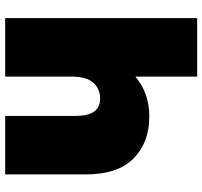

<svg xmlns="http://www.w3.org/2000/svg" viewBox="-40 -742 782 742"><g transform="rotate(90 351.0 -371.0)"><path d="M654 -312V0H428V-273Q428 -367 361 -367Q323 -367 299.5 -340.5Q276 -314 276 -257V0H50V-742H276V-503Q339 -557 430 -557Q531 -557 592.5 -496Q654 -435 654 -312Z"/></g></svg>

Font: Montserrat Alternates Black
Style: Regular
Weight: 900
Designer: Julieta Ulanovsky
Foundry: Julieta Ulanovsky
Version: Version 7.200